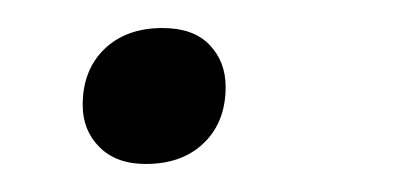

<svg xmlns="http://www.w3.org/2000/svg" viewBox="-20 -111 286 137"><path d="M84 6Q63 6 51 -6Q39 -18 39 -36Q39 -61 54.5 -76Q70 -91 96 -91Q118 -91 129.5 -79Q141 -67 141 -49Q141 -24 125.5 -9Q110 6 84 6Z"/></svg>

Font: Gantari
Style: Italic
Weight: 400
Italic angle: -10°
Designer: Anugrah Pasau
Foundry: Lafontype
Version: Version 1.000; ttfautohint (v1.8.3)